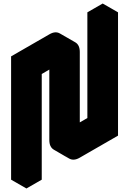

<svg xmlns="http://www.w3.org/2000/svg" viewBox="-20 -1020 733 1090"><path d="M346 -775Q381 -795 407 -780Q433 -765 433 -725V-225L563 -300V-900L650 -950V-250L433 -125Q399 -105 372.5 -120Q346 -135 346 -175V-675L217 -600V0L130 50V-650ZM650 -950 563 -900 476 -950 563 -1000ZM563 -900V-300L476 -350V-950ZM563 -300 433 -225 346 -275 476 -350ZM346 -675V-175Q346 -135 372 -120L286 -170Q260 -185 260 -225V-725ZM407 -780Q381 -795 346 -775L130 -650L43 -700L260 -825Q294 -845 320 -830ZM130 -650V50L43 0V-700Z"/></svg>

Font: Nabla Normal
Style: Regular
Weight: 400
Designer: Arthur Reinders Folmer
Version: Version 1.000